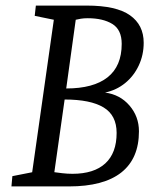

<svg xmlns="http://www.w3.org/2000/svg" viewBox="-20 -668 566 688"><path d="M21 0 24.3 -36.8 95.3 -50.8 172.9 -597.2 104.4 -611.2 108.5 -648H290.7Q396.4 -648 445.7 -613.3Q494.9 -578.6 494.9 -514.8Q494.9 -470.8 477.1 -433.1Q459.3 -395.3 428.2 -370.1Q397.1 -344.9 356.5 -336.3Q410.3 -329.1 444.1 -289.7Q477.9 -250.3 477.9 -197.5Q477.9 -99.9 414.6 -49.9Q351.3 0 227.2 0ZM239.7 -45.2Q317 -45.2 357.5 -82.6Q397.9 -119.9 397.9 -191.6Q397.9 -254.9 351.1 -283.1Q304.3 -311.4 211.6 -311.4L174.7 -51Q184.3 -49.5 202.7 -47.4Q221.2 -45.2 239.7 -45.2ZM217.3 -351Q314.9 -351 365.5 -391Q416.1 -431 416.1 -510.7Q416.1 -561.5 382.6 -582.1Q349 -602.7 294.4 -602.7Q280.5 -602.7 269.7 -600.9Q258.8 -599 251.4 -597.2Z"/></svg>

Font: Faustina Light
Style: Italic
Weight: 300
Italic angle: -8°
Designer: Alfonso Garcia
Foundry: http://www.omnibus-type.com
Version: Version 1.200